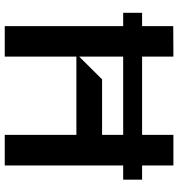

<svg xmlns="http://www.w3.org/2000/svg" viewBox="10 -778 767 828"><g transform="rotate(90 394.0 -363.5)"><path d="M693.2 -592.3H754.3V-510.7H693.2V0H561.1V-308.9H223.7V0H92.3V-510.7H34.8V-592.3H92.3V-726.6L223.7 -727.3V-592.3H561.1V-727.3H693.2ZM321.7 -419.7H561.1V-510.7H223.7V-321Z"/></g></svg>

Font: Riot Sans
Style: Bold
Weight: 600
Designer: Rasmus Andersson
Foundry: rsms
Version: Version 4.001